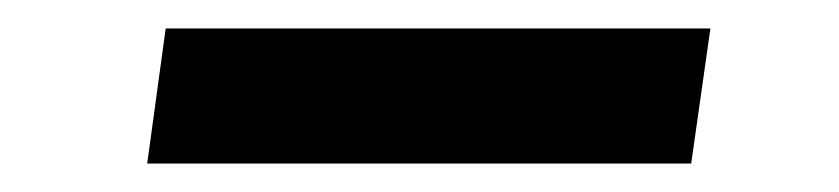

<svg xmlns="http://www.w3.org/2000/svg" viewBox="-20 -389 590 135"><path d="M479.5 -369 466 -274H83.5L96.5 -369Z"/></svg>

Font: Merriweather ExtraBold
Style: Italic
Weight: 800
Italic angle: -7.8°
Version: Version 2.101